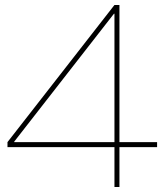

<svg xmlns="http://www.w3.org/2000/svg" viewBox="-20 -750 660 770"><path d="M439 0V-160H10V-180L439 -730H459V-180H610V-160H459V0ZM37 -180H439V-695H437L37 -182Z"/></svg>

Font: M PLUS 1 Thin Thin
Style: Regular
Weight: 250
Version: Version 1.001